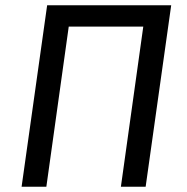

<svg xmlns="http://www.w3.org/2000/svg" viewBox="-20 -709 709 729"><path d="M533 0H439L524 -608H241L156 0H62L159 -689H630Z"/></svg>

Font: FiraGO
Style: Italic
Weight: 400
Italic angle: -8°
Designer: bBox Type GmbH
Foundry: bBox Type GmbH
Version: Version 1.001